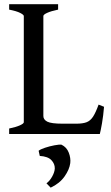

<svg xmlns="http://www.w3.org/2000/svg" viewBox="-20 -635 527 910"><path d="M473.1 -128.9Q469.7 -86.9 463.4 -50.5Q457 -14.2 453.1 0H23.4V-25.9Q56.2 -32.7 74.5 -41Q92.8 -49.3 92.8 -55.7V-559.1Q92.8 -564.9 75.7 -573.7Q58.6 -582.5 23.4 -589.4V-615.2H255.4V-589.4Q222.2 -582.5 203.9 -574.2Q185.5 -565.9 185.5 -559.1V-85Q185.5 -67.9 204.3 -58.3Q223.1 -48.8 276.4 -48.8H341.3Q371.6 -48.8 389.6 -55.4Q407.7 -62 420.7 -81.5Q433.6 -101.1 447.3 -139.2ZM313 138.2Q309.1 168.5 285.9 201.4Q262.7 234.4 220.2 254.4L200.2 233.9Q215.3 223.1 227.1 202.1Q238.8 181.2 239.7 163.6Q240.2 141.6 223.6 124Q207 106.4 168.5 104L163.1 79.6Q170.9 72.8 192.9 65.4Q214.8 58.1 237.8 53.7Q260.7 49.3 271.5 50.8Q295.9 62.5 305.9 88.4Q315.9 114.3 313 138.2Z"/></svg>

Font: Gentium Book Plus
Style: Regular
Weight: 400
Designer: Victor Gaultney, Annie Olsen, Iska Routamaa, Becca Hirsbrunner
Foundry: SIL International
Version: Version 6.101